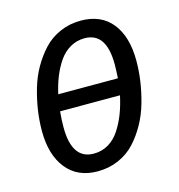

<svg xmlns="http://www.w3.org/2000/svg" viewBox="-87 -614 654 703"><g transform="rotate(-15 239.5 -262.5)"><path d="M280.8 -537.1Q357.4 -537.1 398.7 -485.6Q439.9 -434.1 439.9 -342.8Q439.9 -305.2 434.3 -266.1Q428.7 -227.1 417.2 -186.5Q405.8 -146 386.2 -110.8Q366.7 -75.7 341.1 -47.9Q315.4 -20 278.8 -3.9Q242.2 12.2 199.2 12.2Q123 12.2 81.1 -40.3Q39.1 -92.8 39.1 -183.1Q39.1 -221.2 44.9 -260.7Q50.8 -300.3 62.5 -340.6Q74.2 -380.9 94.2 -415.8Q114.3 -450.7 139.9 -478Q165.5 -505.4 201.9 -521.2Q238.3 -537.1 280.8 -537.1ZM277.8 -471.2Q247.6 -471.2 222.7 -456.8Q197.8 -442.4 180.4 -417Q163.1 -391.6 151.4 -362.3Q139.6 -333 131.8 -297.9H357.9Q359.9 -334 359.9 -350.1Q359.9 -471.2 277.8 -471.2ZM202.1 -54.2Q232.9 -54.2 258.1 -69.3Q283.2 -84.5 300.5 -111.3Q317.9 -138.2 329.6 -168.7Q341.3 -199.2 349.1 -235.8H122.1Q119.1 -204.6 119.1 -175.8Q119.1 -54.2 202.1 -54.2Z"/></g></svg>

Font: Fira Sans Compressed Book
Style: Italic
Weight: 350
Width: 3
Italic angle: -8°
Designer: Carrois Corporate & Edenspiekermann AG
Foundry: Carrois Corporate GbR & Edenspiekermann AG
Version: Version 4.203;PS 004.203;hotconv 1.0.88;makeotf.lib2.5.64775